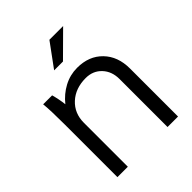

<svg xmlns="http://www.w3.org/2000/svg" viewBox="-198 -810 923 923"><g transform="rotate(-45 263.5 -349.0)"><path d="M55.2 -500H116.2Q126.5 -462.9 130.9 -424.8Q161.6 -463.4 204.1 -486.1Q246.6 -508.8 294.9 -508.8Q375 -508.8 423.6 -458.7Q472.2 -408.7 472.2 -326.2V0H400.9V-326.2Q400.9 -378.4 369.6 -411.6Q338.4 -444.8 289.1 -444.8Q219.2 -444.8 175 -404.1Q130.9 -363.3 130.9 -298.8V0H60.1V-359.9Q60.1 -455.1 55.2 -500ZM295.9 -698.2H389.2L268.1 -578.1H208Z"/></g></svg>

Font: LT Superior
Style: Regular
Weight: 400
Designer: Daniel Lyons
Foundry: LyonsType
Version: Version 1.000